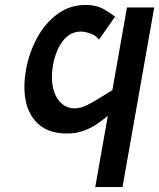

<svg xmlns="http://www.w3.org/2000/svg" viewBox="-20 -755 642 775"><path d="M474.5 0 602.5 -725H492.5L433.5 -391L401 -371Q359.5 -344.5 332 -331Q304.5 -317.5 279.5 -317.5Q255 -317.5 234.2 -332.8Q213.5 -348 201.5 -376.8Q189.5 -405.5 189.5 -444Q189.5 -467.5 193.5 -489Q204.5 -551.5 233.5 -589.5Q262.5 -627.5 307 -627.5Q322.5 -627.5 344.5 -620Q366.5 -612.5 379.5 -595L444 -687Q504 -643 455 -680Q406 -717 382 -726Q358 -735 324.5 -735Q261.5 -735 211.2 -697.8Q161 -660.5 129 -600.8Q97 -541 85 -473.5Q78.5 -438 78.5 -404Q78.5 -317 122.5 -266.5Q166.5 -216 250.5 -216Q286 -216 315.5 -226.5Q345 -237 365.5 -250.5Q386 -264 415.5 -287.5Q436 -304.5 450.5 -313.8Q465 -323 479.5 -325.5L504.5 -426Q474 -415 433.5 -391L364.5 0Z"/></svg>

Font: JuliaMono
Style: Bold Italic
Weight: 700
Italic angle: -9°
Monospace: yes
Designer: cormullion
Foundry: corm
Version: Version 0.057; ttfautohint (v1.8.4)